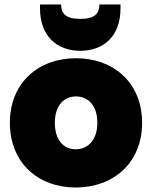

<svg xmlns="http://www.w3.org/2000/svg" viewBox="-20 -827 676 854"><path d="M612 -281C612 -459 485 -568 318 -568C151 -568 24 -459 24 -281C24 -102 150 7 317 7C484 7 612 -102 612 -281ZM224 -281C224 -361 267 -398 318 -398C369 -398 413 -361 413 -281C413 -200 367 -163 317 -163C266 -163 224 -200 224 -281ZM516 -807H422C422 -767 402 -743 337 -743C272 -743 252 -767 252 -807H158V-789C158 -665 235 -601 337 -601C440 -601 516 -665 516 -789Z"/></svg>

Font: SVN-Poppins ExtraBold
Style: Regular
Weight: 800
Designer: Ninad Kale (Devanagari), Jonny Pinhorn (Latin)
Foundry: Indian Type Foundry
Version: Version 3.002 2017; ttfautohint (v1.8.3)